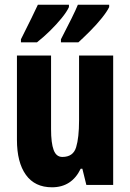

<svg xmlns="http://www.w3.org/2000/svg" viewBox="-20 -786 554 816"><path d="M461 -550V0H347L330 -69H323Q285 10 201 10Q128 10 90 -43Q52 -96 52 -192V-550H197V-237Q197 -178 208 -148.5Q219 -119 245 -119Q291 -119 303.5 -160Q316 -201 316 -274V-550ZM444 -756Q435 -737 412.5 -709Q390 -681 362.5 -653.5Q335 -626 313 -606H239V-619Q265 -669 284 -707.5Q303 -746 311 -766H444ZM273 -756Q264 -736 242 -709Q220 -682 192.5 -655Q165 -628 137 -606H69V-619Q95 -670 113.5 -708.5Q132 -747 141 -766H273Z"/></svg>

Font: Noto Sans Lao ExtraCondensed ExtraBold
Style: Regular
Weight: 800
Width: 2
Designer: Monotype Design Team
Foundry: Monotype Imaging Inc.
Version: Version 2.003; ttfautohint (v1.8.4.7-5d5b)